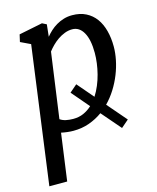

<svg xmlns="http://www.w3.org/2000/svg" viewBox="-121 -652 809 990"><g transform="rotate(-15 283.5 -157.0)"><path d="M113.3 253.9H18.1L117.2 -478.5L64 -503.9L72.8 -542.5L198.7 -567.9L221.7 -556.2L214.8 -491.7Q226.6 -506.3 241.5 -520Q256.3 -533.7 274.7 -544.4Q293 -555.2 314 -561.5Q335 -567.9 358.9 -567.9Q401.4 -567.9 432.6 -552Q463.9 -536.1 484.4 -508.1Q504.9 -480 515.1 -441.2Q525.4 -402.3 525.4 -356.4Q525.4 -322.3 517.8 -285.2Q510.3 -248 495.6 -211.2Q481 -174.3 459.2 -139.6Q437.5 -105 409.7 -76.7L498 25.9L458 60.5L369.6 -42Q336.4 -18.1 297.4 -4.2Q258.3 9.8 212.9 9.8Q197.3 9.8 180.7 7.8Q164.1 5.9 147.9 2.4ZM157.7 -66.9Q171.9 -57.1 189.7 -53.5Q207.5 -49.8 228 -49.8Q258.3 -49.8 283 -60.8Q307.6 -71.8 328.1 -90.8L248.5 -184.1L288.1 -218.3L362.3 -131.8Q377.4 -155.3 388.9 -182.9Q400.4 -210.4 407.7 -239Q415 -267.6 418.7 -295.9Q422.4 -324.2 422.4 -350.1Q422.4 -420.9 400.6 -459.2Q378.9 -497.6 340.8 -497.6Q320.3 -497.6 300.5 -490Q280.8 -482.4 263.4 -470.5Q246.1 -458.5 231.4 -443.8Q216.8 -429.2 206.1 -415Z"/></g></svg>

Font: Merriweather
Style: Italic
Weight: 400
Italic angle: -7°
Designer: Eben Sorkin ( eben@eyebytes.com )
Foundry: Eben Sorkin ( eben@eyebytes.com )
Version: Version 1.005; ttfautohint (v0.97) -l 13 -r 13 -G 200 -x 24 